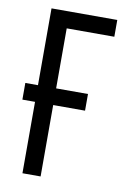

<svg xmlns="http://www.w3.org/2000/svg" viewBox="-81 -751 549 803"><g transform="rotate(10 193.5 -350.0)"><path d="M18.1 -303.2V-374H71.8V-700.2H351.1V-628.9H148.9V-374H284.2V-303.2H148.9V0H71.8V-303.2Z"/></g></svg>

Font: Bebas Neue Regular
Style: Regular
Weight: 400
Designer: Ryoichi Tsunekawa
Foundry: Ryoichi Tsunekawa
Version: Version 001.003